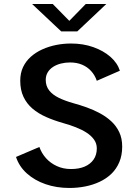

<svg xmlns="http://www.w3.org/2000/svg" viewBox="-20 -922 690 953"><path d="M324.5 11Q260.5 11 206.2 -7.8Q152 -26.5 113.5 -61Q75 -95.5 59.5 -143L175.5 -192.5Q186 -162 208 -137.2Q230 -112.5 261.8 -97.8Q293.5 -83 332.5 -83Q372 -83 400.5 -95.2Q429 -107.5 444.8 -130.5Q460.5 -153.5 460.5 -185.5Q460.5 -210 446.5 -229.5Q432.5 -249 409 -264Q385.5 -279 355.8 -290.5Q326 -302 294 -311Q248 -324 209 -341.2Q170 -358.5 141.2 -383Q112.5 -407.5 96.5 -441.5Q80.5 -475.5 80.5 -521.5Q80.5 -559.5 94.5 -589Q108.5 -618.5 133.2 -640.5Q158 -662.5 190.2 -677Q222.5 -691.5 258.8 -698.8Q295 -706 332.5 -706Q392.5 -706 442.8 -688.2Q493 -670.5 527.8 -640.2Q562.5 -610 575 -571L460.5 -521Q451 -549 432.2 -569.5Q413.5 -590 387.2 -601Q361 -612 328 -612Q304 -612 282.2 -606.5Q260.5 -601 243.5 -590Q226.5 -579 216.8 -562.8Q207 -546.5 207 -525.5Q207 -495 224 -473.2Q241 -451.5 271.8 -436.5Q302.5 -421.5 343.5 -410Q376.5 -401 410.8 -388.8Q445 -376.5 476.5 -359.5Q508 -342.5 532.8 -319.5Q557.5 -296.5 572 -265.8Q586.5 -235 586.5 -194.5Q586.5 -151 572.2 -117.2Q558 -83.5 532.8 -59.2Q507.5 -35 474.2 -19.5Q441 -4 402.8 3.5Q364.5 11 324.5 11ZM139.5 -902H242L324 -818.5L405.5 -902H507.5L363.5 -766H284Z"/></svg>

Font: Trispace Thin Medium
Style: Regular
Weight: 500
Version: Version 1.210